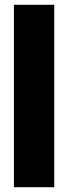

<svg xmlns="http://www.w3.org/2000/svg" viewBox="-20 -750 284 800"><path d="M38 30V-730H206V30Z"/></svg>

Font: Tektur Condensed ExtraBold
Style: Regular
Weight: 800
Width: 3
Designer: Adam Jagosz
Foundry: Adam Jagosz
Version: Version 1.005;gftools[0.9.30]